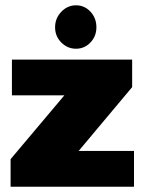

<svg xmlns="http://www.w3.org/2000/svg" viewBox="-20 -705 546 725"><path d="M188 -602Q188 -636 211.5 -660.5Q235 -685 267 -685Q299 -685 321.5 -661Q344 -637 344 -602Q344 -568 321.5 -544.5Q299 -521 267 -521Q235 -521 211.5 -544.5Q188 -568 188 -602ZM20 -104 223 -345H25V-480H479V-376L277 -135H486V0H20Z"/></svg>

Font: Readiness ExtraBold
Style: Regular
Weight: 800
Designer: Katatrad Team
Foundry: CadsonDemak
Version: Version 1.00;January 16, 2020;FontCreator 12.0.0.2550 64-bit